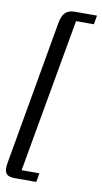

<svg xmlns="http://www.w3.org/2000/svg" viewBox="-133 -772 506 956"><g transform="rotate(10 120.0 -294.0)"><path d="M13 140H123L131 95H41L179 -683H269L277 -728H167C123 -728 103 -708 94 -658L-34 70C-43 120 -31 140 13 140Z"/></g></svg>

Font: RL Madena Oblique
Style: Regular
Weight: 400
Italic angle: -10°
Designer: I Kadek Wantara Putra
Foundry: Roughlines ID
Version: Version 1.000;Glyphs 3.1.2 (3151)